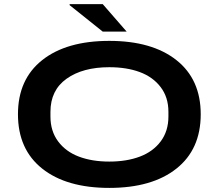

<svg xmlns="http://www.w3.org/2000/svg" viewBox="-20 -897 1058 929"><path d="M592.8 -744.1H477.1L316.9 -872.1V-877H477.1ZM66.9 -344.2Q66.9 -513.2 184.3 -606.2Q301.8 -699.2 508.8 -699.2Q715.8 -699.2 833.5 -606.2Q951.2 -513.2 951.2 -344.2Q951.2 -174.3 833.5 -81.1Q715.8 12.2 508.8 12.2Q301.8 12.2 184.3 -81.1Q66.9 -174.3 66.9 -344.2ZM508.8 -115.2Q592.8 -115.2 656.5 -139.2Q720.2 -163.1 757.6 -212.9Q794.9 -262.7 794.9 -333V-356Q794.9 -426.3 757.3 -475.6Q719.7 -524.9 656.2 -548.3Q592.8 -571.8 508.8 -571.8Q380.4 -571.8 302.2 -516.1Q224.1 -460.4 224.1 -356V-333Q224.1 -262.7 261.2 -212.9Q298.3 -163.1 361.8 -139.2Q425.3 -115.2 508.8 -115.2Z"/></svg>

Font: Archivo Expanded SemiBold
Style: Regular
Weight: 600
Width: 7
Designer: Hector Gatti
Foundry: Omnibus-Type
Version: Version 2.001